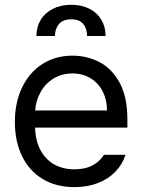

<svg xmlns="http://www.w3.org/2000/svg" viewBox="-20 -769 593 800"><path d="M42 -260.7Q42 -341.8 72 -404.5Q102.1 -467.3 156.5 -502.2Q210.9 -537.1 282.2 -537.1Q342.3 -537.1 394 -510.5Q445.8 -483.9 478.3 -424.6Q510.7 -365.2 510.7 -272.5V-237.3H126Q127.9 -182.1 148.9 -143.1Q169.9 -104 206.3 -83.7Q242.7 -63.5 290 -63.5Q335 -63.5 366 -80.3Q397 -97.2 413.1 -124H502.9Q490.2 -84 460.7 -53.5Q431.2 -22.9 387.5 -6.1Q343.8 10.7 290 10.7Q214.4 10.7 158.2 -22.9Q102.1 -56.6 72 -118.2Q42 -179.7 42 -260.7ZM425.8 -308.6Q425.8 -353 408 -387.9Q390.1 -422.9 357.4 -442.9Q324.7 -462.9 282.2 -462.9Q237.8 -462.9 203.4 -441.9Q168.9 -420.9 149.2 -385.5Q129.4 -350.1 126.5 -308.6ZM277.3 -749Q320.8 -749 353 -732.4Q385.3 -715.8 402.6 -686.3Q419.9 -656.7 419.9 -619.1H342.8Q342.8 -649.9 326.7 -669.2Q310.5 -688.5 277.3 -688.5Q242.2 -688.5 225.6 -668.7Q209 -648.9 209 -619.1H131.8Q131.8 -656.7 149.7 -686.3Q167.5 -715.8 200.4 -732.4Q233.4 -749 277.3 -749Z"/></svg>

Font: Pretendard JP
Style: Regular
Weight: 400
Designer: Base glyphs from Inter by Rasmus Andersson; Hangeul glyphs from Noto Sans CJK(Source Han Sans) by Jang Soo-young and Kan
Foundry: Kil Hyung-jin
Version: Version 1.309